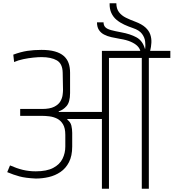

<svg xmlns="http://www.w3.org/2000/svg" viewBox="-20 -1150 1058 1170"><path d="M601 0V-425H391L390 -421Q410 -406 415 -384.5Q420 -363 420 -340V-257Q420 -200 400.5 -162Q381 -124 348.5 -102Q316 -80 277 -71Q238 -62 198 -62Q135 -65 98.5 -75Q62 -85 24 -101L41 -142Q82 -124 119 -115Q156 -106 198 -106Q265 -106 304.5 -127Q344 -148 361 -182.5Q378 -217 378 -257V-328Q378 -369 364 -392.5Q350 -416 328 -427Q306 -438 281.5 -441Q257 -444 236 -444H103V-486H236Q284 -486 310.5 -499.5Q337 -513 348 -532.5Q359 -552 361.5 -571Q364 -590 364 -602L362 -707Q361 -762 326.5 -782Q292 -802 233 -802Q213 -802 183 -799Q153 -796 122 -789.5Q91 -783 66 -772L61 -817Q107 -834 146.5 -840Q186 -846 233 -846Q281 -846 314.5 -836.5Q348 -827 368.5 -809Q389 -791 398 -765.5Q407 -740 407 -707V-583Q407 -528 385.5 -503.5Q364 -479 338 -472V-468H601V-840H835Q831 -856 817 -870Q803 -884 777 -895.5Q751 -907 712 -913Q684 -918 659 -923.5Q634 -929 614 -939.5Q594 -950 582.5 -968Q571 -986 571 -1014H611Q611 -995 622 -984Q633 -973 657 -966.5Q681 -960 719 -953Q774 -943 811.5 -922.5Q849 -902 863 -853H865Q867 -872 864.5 -896.5Q862 -921 845.5 -943.5Q829 -966 790 -979Q763 -988 737 -1000Q711 -1012 690.5 -1029Q670 -1046 658.5 -1071Q647 -1096 648 -1130H689Q689 -1097 705 -1076Q721 -1055 747.5 -1042Q774 -1029 804 -1018Q844 -1003 866 -983Q888 -963 896 -939Q904 -915 902.5 -889.5Q901 -864 895 -840H1018V-797H887V0H844V-797H644V0Z"/></svg>

Font: Matangi Light
Style: Regular
Weight: 300
Designer: Prashant Pant
Foundry: The Graphic Ant
Version: Version 3.002